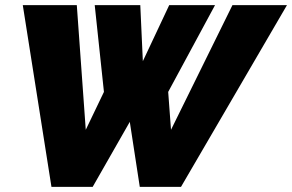

<svg xmlns="http://www.w3.org/2000/svg" viewBox="-20 -730 1141 750"><path d="M69 -710H280L315 -223L386 -371L350 -710H528L538 -491L641 -710H820L637 -371L648 -223L888 -710H1101L687 0H526L487 -254L342 0H181Z"/></svg>

Font: Raleway Thin Black
Style: Italic
Weight: 900
Italic angle: -12°
Version: Version 4.026